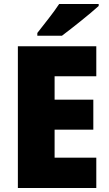

<svg xmlns="http://www.w3.org/2000/svg" viewBox="-20 -947 550 967"><path d="M477 -917V-927H278C249 -882 201 -824 168 -781V-767H292C344 -806 437 -880 477 -917ZM465 0V-153H255V-294H450V-445H255V-563H465V-714H70V0Z"/></svg>

Font: Noto Sans Georgian SemiCondensed Black
Style: Regular
Weight: 900
Width: 4
Designer: Monotype Design Team, Akaki Razmadze
Foundry: Google LLC
Version: Version 2.005